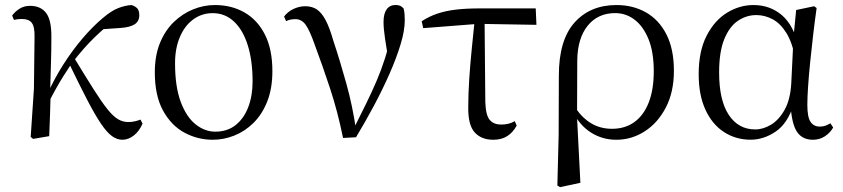

<svg xmlns="http://www.w3.org/2000/svg" viewBox="-20 -551 3413 777"><path d="M114 11.1 104.2 3.1 117.3 -191.8 119.8 -402.2Q120.6 -443.1 108.6 -458.6Q96.6 -474.2 68.2 -474.2Q59.6 -474.2 52 -473.3Q44.3 -472.4 36.5 -470.4L29.1 -488Q40.4 -503.6 58.7 -515.5Q77 -527.4 101.6 -527.4Q144.5 -527.4 166.7 -498.4Q188.9 -469.3 187.9 -397.8Q187.9 -346.1 186.1 -289.8Q184.3 -233.4 182.8 -177.6L185 -174.4Q183.8 -130 182.4 -86.7Q181.1 -43.4 179.1 0ZM172.7 -128.6 158.1 -155.3H165.2L172.1 -171Q200 -232.9 236.3 -289.9Q272.5 -346.8 313.6 -395.1Q354.8 -443.4 396.1 -478.1Q430.9 -507.7 458.9 -518.4Q486.8 -529 511.7 -530.6Q524.6 -527.2 534.2 -518.5Q543.7 -509.8 543.7 -489.9Q543.7 -464.7 524.8 -452.6Q505.9 -440.5 468.1 -437.9L378.1 -431.6L450.1 -474.7Q405.4 -441.2 362.4 -399.5Q319.4 -357.7 274.8 -300.4L269.2 -293.4Q251.3 -266.1 236.9 -243.4Q222.6 -220.8 207.8 -194.4Q193 -168.1 172.7 -128.6ZM475.4 14.6Q453.6 14.6 432.9 -0.4Q412.3 -15.4 388.6 -50.5Q364.8 -85.6 333.6 -145.5Q302.4 -205.4 258.8 -295.8L280 -317.2Q327.7 -238.7 359.9 -188Q392 -137.3 415.2 -108.6Q438.4 -79.9 457.8 -68.5Q477.2 -57.1 499.3 -57.1Q514 -57.1 526.9 -60.3Q539.9 -63.4 548.5 -67L556.9 -50.7Q543.1 -19.1 520.9 -2.2Q498.7 14.6 475.4 14.6Z M841.1 14.6Q779.7 14.6 726.2 -14.3Q672.7 -43.3 639.6 -103.8Q606.5 -164.4 606.5 -258Q606.5 -325.8 627.2 -376.7Q647.9 -427.5 683.1 -461.6Q718.4 -495.8 761.7 -513.2Q804.9 -530.6 849.5 -530.6Q917.5 -530.6 969.9 -500.3Q1022.4 -470 1052.4 -410.5Q1082.3 -351.1 1082.3 -263.4Q1082.3 -193 1061.6 -140.7Q1040.9 -88.3 1006.1 -53.9Q971.2 -19.4 928.3 -2.4Q885.5 14.6 841.1 14.6ZM851 -18.2Q900 -18.2 933.6 -44.9Q967.2 -71.6 984.7 -117.6Q1002.2 -163.6 1002.2 -220.9Q1002.2 -306 982.6 -368.1Q963.1 -430.2 926.7 -464Q890.4 -497.8 840.8 -497.8Q796.4 -497.8 761.7 -472.2Q727 -446.7 707.7 -400.7Q688.4 -354.8 688.4 -294.9Q688.4 -200.6 711.3 -139Q734.3 -77.4 771.6 -47.8Q808.9 -18.2 851 -18.2Z M1368.3 7.3Q1346.3 -100.7 1315.6 -193.6Q1284.8 -286.5 1254.7 -367.2Q1233.2 -428.8 1216.7 -451.1Q1200.3 -473.5 1175.8 -473.5Q1153.8 -473.5 1137.8 -465.5L1129.6 -484.2Q1144.3 -503.8 1167.8 -514.8Q1191.4 -525.8 1214.8 -525.8Q1243.3 -525.8 1262.9 -512.4Q1282.4 -498.9 1298.3 -468.4Q1314.3 -437.9 1328.9 -386.3Q1355.8 -305.9 1381.7 -212.5Q1407.6 -119.1 1421.2 -22.3H1406.7L1413.1 -33.8Q1439.7 -86.9 1462.2 -132.7Q1484.7 -178.4 1503.6 -222.6Q1522.6 -266.8 1538.3 -315.8Q1553.9 -364.7 1567.7 -423.6L1554.7 -295.2Q1543.9 -355.7 1538 -395.9Q1532.1 -436.1 1532.1 -462Q1532.1 -495.7 1544.8 -513.3Q1557.5 -530.8 1580.9 -530.8Q1592.8 -530.8 1600.2 -527.2Q1607.5 -523.6 1613.4 -516.7Q1616.1 -505.4 1617.1 -494.5Q1618.1 -483.5 1618.1 -469.6Q1618.1 -427.2 1601.1 -371.4Q1584.2 -315.7 1556.2 -252.2Q1528.2 -188.7 1493.1 -122.9Q1458 -57.2 1420.8 4.4Z M1692.7 -437.1 1686.5 -465Q1716.8 -484.8 1750 -495.9Q1783.2 -507.1 1824.9 -512.1Q1866.6 -517 1922.4 -517H2148L2150.9 -450.5L1916.4 -454.5ZM1976.2 14.6Q1928.7 14.6 1901.8 -14.3Q1874.9 -43.2 1874.9 -112.1Q1874.9 -170.4 1879 -232.2Q1883.1 -293.9 1889.4 -355.7Q1895.8 -417.4 1901.5 -474.9H1941L1944 -136.8Q1946 -83.2 1962.5 -65Q1978.9 -46.9 2007.5 -46.9Q2024.3 -46.9 2037.7 -50.3Q2051.1 -53.7 2063.3 -60.7L2070.9 -42.7Q2056 -15 2032.8 -0.2Q2009.6 14.6 1976.2 14.6Z M2235.6 199.6 2240.8 -5.5 2241.6 -245.2Q2241.6 -388.7 2304.9 -459.6Q2368.3 -530.6 2475 -530.6Q2541.7 -530.6 2594.2 -500.8Q2646.7 -471 2676.9 -411.9Q2707.2 -352.7 2707.2 -264.3Q2707.2 -178.8 2674.7 -116.2Q2642.2 -53.6 2589.1 -19.5Q2536 14.6 2474.2 14.6Q2417.7 14.6 2371.5 -14.7Q2325.4 -44.1 2299.4 -97.7H2296L2309.8 -113.1Q2336.3 -73.6 2372.9 -51.7Q2409.6 -29.8 2456.7 -29.8Q2509.4 -29.8 2547.1 -56.9Q2584.8 -83.9 2605.3 -136.1Q2625.7 -188.2 2625.7 -263.1Q2625.7 -339.4 2604.8 -391.7Q2583.8 -443.9 2548.5 -471Q2513.2 -498 2469.3 -498Q2399.8 -498 2358.4 -447.1Q2317.1 -396.2 2316.1 -306.4L2315.3 -94.1L2314.8 -84.8L2328.7 188.8L2246.2 206.4Z M3017.8 14.4Q2957.7 14.4 2909.8 -16.7Q2861.9 -47.8 2834.7 -107.2Q2807.5 -166.5 2807.5 -250.6Q2807.5 -344.2 2839.6 -406.4Q2871.6 -468.5 2922.3 -499.6Q2973.1 -530.6 3029.2 -530.6Q3096.2 -530.6 3144.5 -489.4Q3192.8 -448.1 3212.7 -358.5H3220.3L3198.5 -312.6Q3186.5 -379.3 3162.1 -418.1Q3137.6 -456.9 3106.2 -473.4Q3074.8 -490 3040.7 -490Q3000.8 -490 2966.5 -467Q2932.2 -444 2911.2 -392.9Q2890.2 -341.7 2890.2 -257.8Q2890.2 -144.9 2929.3 -86Q2968.4 -27.2 3036.4 -27.2Q3068.3 -27.2 3100 -46.2Q3131.8 -65.2 3155.1 -106.4Q3178.3 -147.6 3182.1 -212.9L3191.4 -403.1L3202 -510.5L3274.8 -525.8L3284.8 -518.4Q3277.4 -466.9 3270.8 -410.4Q3264.2 -353.9 3258.7 -299.8Q3253.2 -245.7 3250.2 -200.8Q3247.2 -155.9 3247.2 -126.6Q3247.2 -76.9 3260.2 -57.8Q3273.2 -38.7 3297.6 -38.7Q3311.4 -38.7 3321.2 -42.6Q3331 -46.5 3340.5 -52L3351.8 -34.9Q3339.5 -13.4 3318.2 0.6Q3296.9 14.6 3269.4 14.6Q3227 14.6 3205.4 -17.4Q3183.8 -49.4 3179.1 -127.8L3191.9 -128.2Q3167.3 -50.9 3118.8 -18.3Q3070.4 14.4 3017.8 14.4Z"/></svg>

Font: Noto Serif TC
Style: Regular
Weight: 200
Designer: Ryoko NISHIZUKA 西塚涼子 (kana & ideographs); Frank Grießhammer (Latin, Greek & Cyrillic); Wenlong ZHANG 张文龙 (bopomofo); San
Foundry: Adobe
Version: Version 2.001;hotconv 1.1.0;makeotfexe 2.6.0